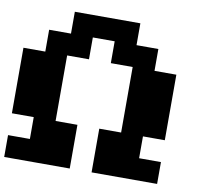

<svg xmlns="http://www.w3.org/2000/svg" viewBox="-92 -1103 1183 1082"><g transform="rotate(10 500.0 -562.5)"><path d="M0 -125V-250H125V-375H0V-750H125V-875H250V-1000H625V-875H750V-750H875V-375H750V-250H875V-125H500V-375H625V-750H500V-875H375V-750H250V-375H375V-125Z"/></g></svg>

Font: Press Start 2P
Style: Regular
Weight: 400
Designer: CodeMan38
Foundry: CodeMan38
Version: Version 3.000